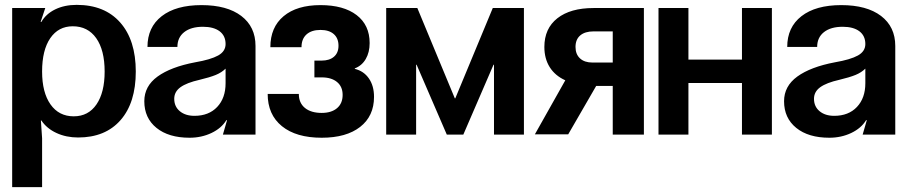

<svg xmlns="http://www.w3.org/2000/svg" viewBox="-20 -553 3729 789"><path d="M538 -259Q538 -131 475.5 -59.5Q413 12 301 12Q252 12 212 -6.5Q172 -25 150 -58H148L153 15V216H30V-520H166L147 -463H150Q169 -496 207 -514.5Q245 -533 295 -533Q410 -533 474 -460.5Q538 -388 538 -259ZM283 -75Q343 -75 376.5 -124Q410 -173 410 -259Q410 -347 375.5 -396Q341 -445 279 -445Q220 -445 186.5 -396Q153 -347 153 -259Q153 -173 187.5 -124Q222 -75 283 -75Z M573 -137Q573 -199 627.5 -238.5Q682 -278 782 -297Q846 -308 876.5 -325Q907 -342 907 -372Q907 -406 882.5 -424.5Q858 -443 814 -443Q765 -443 737 -421Q709 -399 709 -360H586Q586 -441 644.5 -486.5Q703 -532 808 -532Q913 -532 971.5 -487.5Q1030 -443 1030 -364V0H896L913 -59H910Q890 -26 849 -6.5Q808 13 759 13Q673 13 623 -27.5Q573 -68 573 -137ZM779 -77Q838 -77 872.5 -113.5Q907 -150 907 -211V-271Q891 -255 866.5 -245Q842 -235 800 -225Q747 -213 721.5 -194.5Q696 -176 696 -147Q696 -115 719 -96Q742 -77 779 -77Z M1302 -235H1272V-304H1302Q1334 -304 1352.5 -320Q1371 -336 1371 -365Q1371 -396 1351.5 -413Q1332 -430 1297 -430Q1260 -430 1239.5 -411.5Q1219 -393 1219 -359H1091Q1091 -441 1145.5 -486.5Q1200 -532 1297 -532Q1392 -532 1445.5 -491Q1499 -450 1499 -376Q1499 -338 1483 -310.5Q1467 -283 1438 -272V-270Q1475 -261 1496 -230.5Q1517 -200 1517 -155Q1517 -76 1460 -31.5Q1403 13 1302 13Q1197 13 1138.5 -34.5Q1080 -82 1080 -167H1208Q1208 -130 1233 -109.5Q1258 -89 1302 -89Q1342 -89 1365 -108.5Q1388 -128 1388 -163Q1388 -197 1365 -216Q1342 -235 1302 -235Z M1849 -149H1851L2005 -520H2133V0H2010V-287H2008L1884 0H1816L1692 -287H1690V0H1567V-520H1695Z M2498 -200H2430L2315 -1H2178L2303 -223Q2261 -242 2239 -277Q2217 -312 2217 -360Q2217 -436 2270.5 -478Q2324 -520 2419 -520H2626V0H2498ZM2414 -296H2498V-424H2419Q2384 -424 2364.5 -407.5Q2345 -391 2345 -360Q2345 -330 2363.5 -313Q2382 -296 2414 -296Z M2686 0V-520H2809V-308H3029V-520H3152V0H3029V-212H2809V0Z M3202 -137Q3202 -199 3256.5 -238.5Q3311 -278 3411 -297Q3475 -308 3505.5 -325Q3536 -342 3536 -372Q3536 -406 3511.5 -424.5Q3487 -443 3443 -443Q3394 -443 3366 -421Q3338 -399 3338 -360H3215Q3215 -441 3273.5 -486.5Q3332 -532 3437 -532Q3542 -532 3600.5 -487.5Q3659 -443 3659 -364V0H3525L3542 -59H3539Q3519 -26 3478 -6.5Q3437 13 3388 13Q3302 13 3252 -27.5Q3202 -68 3202 -137ZM3408 -77Q3467 -77 3501.5 -113.5Q3536 -150 3536 -211V-271Q3520 -255 3495.5 -245Q3471 -235 3429 -225Q3376 -213 3350.5 -194.5Q3325 -176 3325 -147Q3325 -115 3348 -96Q3371 -77 3408 -77Z"/></svg>

Font: Non Bureau Medium
Style: Regular
Weight: 500
Designer: Jona Saucedo
Foundry: Non Foundry
Version: Version 1.000; ttfautohint (v1.8.4)